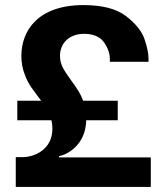

<svg xmlns="http://www.w3.org/2000/svg" viewBox="-20 -735 660 755"><path d="M212 -116V-121C242 -126 317 -163 319 -262H443V-339H307C296 -367 286 -383 259 -420C228 -463 216 -483 216 -516C216 -563 250 -602 311 -602C346 -602 372 -591 388 -570C404 -548 412 -525 412 -502V-492H564V-505C564 -524 559 -550 548 -582C537 -613 513 -643 475 -672C437 -701 381 -715 308 -715C130 -715 64 -615 64 -515C64 -490 68 -466 77 -443C85 -420 97 -398 113 -378C128 -357 138 -344 142 -339H48V-262H182C185 -252 186 -241 186 -228C186 -149 118 -117 68 -117H42V0H573V-116Z"/></svg>

Font: Be Vietnam
Style: Bold
Weight: 700
Designer: Gabriel Lam
Foundry: TypeRant
Version: Version 4.000